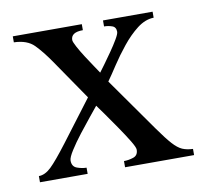

<svg xmlns="http://www.w3.org/2000/svg" viewBox="-55 -463 562 523"><g transform="rotate(-10 226.0 -202.0)"><path d="M441.9 0H251V-17.1Q263.7 -17.1 277.1 -21.5Q290.5 -25.9 290.5 -42Q290.5 -48.3 279.1 -67.1Q267.6 -85.9 251.7 -109.1Q235.8 -132.3 221.9 -151.9Q208 -171.4 202.6 -178.7Q196.3 -170.9 180.9 -152.1Q165.5 -133.3 148.7 -111.6Q131.8 -89.8 119.9 -71Q107.9 -52.2 107.9 -43.5Q107.9 -26.9 121.6 -22Q135.3 -17.1 147.5 -17.1V0H15.6V-17.1Q32.7 -17.1 49.8 -33.4Q66.9 -49.8 99.6 -92.8L184.6 -205.1L107.9 -316.9Q86.4 -348.1 67.4 -367.4Q48.3 -386.7 11.7 -387.7V-404.3H202.6V-387.7Q169.4 -387.7 169.4 -366.2Q169.4 -361.3 177 -347.2Q184.6 -333 195.3 -316.4Q206.1 -299.8 215.6 -285.6Q225.1 -271.5 229 -265.6Q233.4 -271.5 243.7 -285.4Q253.9 -299.3 265.6 -316.2Q277.3 -333 285.6 -347.2Q293.9 -361.3 293.9 -367.2Q293.9 -380.4 283.2 -384Q272.5 -387.7 261.2 -387.7V-404.3H398.4V-387.7Q375 -387.2 352.5 -369.9Q330.1 -352.5 310.1 -327.6Q290 -302.7 273.9 -278.1Q257.8 -253.4 246.6 -237.8L351.6 -88.9Q373 -58.6 386.7 -43.5Q400.4 -28.3 412.8 -22.9Q425.3 -17.6 441.9 -17.1Z"/></g></svg>

Font: Scheherazade New Rohingya
Style: Regular
Weight: 400
Designer: SIL International
Foundry: SIL International
Version: Version 3.000 ; LngRng